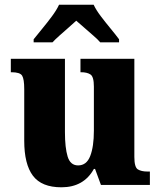

<svg xmlns="http://www.w3.org/2000/svg" viewBox="-20 -786 682 816"><path d="M241 10Q157 10 120 -39Q83 -88 83 -188V-407Q83 -450 74 -464.5Q65 -479 29 -479H26V-536H256V-225Q256 -158 267.5 -120.5Q279 -83 312 -83Q348 -83 363.5 -123Q379 -163 379 -231V-418Q379 -460 364.5 -469.5Q350 -479 325 -479H322V-536H551V-119Q551 -75 566 -66Q581 -57 606 -57H617V0H409L384 -68H379Q336 10 241 10ZM123 -619Q138 -638 159.5 -664Q181 -690 201 -717Q221 -744 231 -766H378Q388 -744 408.5 -717Q429 -690 450.5 -664Q472 -638 486 -619V-606H406Q397 -617 378 -633.5Q359 -650 338.5 -668Q318 -686 304 -698Q290 -685 270.5 -668Q251 -651 232.5 -634.5Q214 -618 203 -606H123Z"/></svg>

Font: Noto Serif Armenian SemiCondensed ExtraBold
Style: Regular
Weight: 800
Width: 4
Designer: Monotype Design Team
Foundry: Monotype Imaging Inc.
Version: Version 2.008; ttfautohint (v1.8.4.7-5d5b)